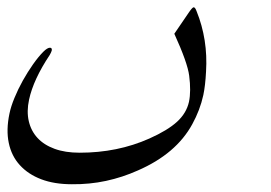

<svg xmlns="http://www.w3.org/2000/svg" viewBox="-110 -252 729 517"><path d="M444.8 -59.1Q442.9 -21.5 437.5 3.9Q428.7 44.4 407.7 82.5Q364.3 162.1 261.2 207Q219.7 225.6 175.5 235.1Q131.3 244.6 83.5 244.1Q36.1 244.1 1 230.7Q-34.2 217.3 -56.6 192.6Q-79.1 168 -86.4 132.8Q-93.8 97.7 -84.5 53.7Q-80.6 34.7 -71 11.5Q-61.5 -11.7 -48.6 -34.9Q-35.6 -58.1 -21.2 -78.6Q-6.8 -99.1 6.8 -112.8Q17.6 -123.5 24.4 -123.5Q30.8 -123.5 29.3 -115.7Q27.8 -110.8 23.9 -104Q-20 -38.1 -31.7 16.1Q-38.6 47.9 -32.5 74.2Q-26.4 100.6 -9 119.4Q8.3 138.2 36.9 148.7Q65.4 159.2 104.5 159.2Q206.5 159.2 292 121.1Q341.3 99.1 366.7 75.9Q392.1 52.7 398.9 22Q404.8 -6.3 399.4 -48.3Q395 -83 359.4 -161.1L399.4 -219.7Q408.2 -232.4 411.6 -232.4Q415.5 -232.4 419.4 -221.7Q450.2 -145.5 444.8 -59.1Z"/></svg>

Font: XB Kayhan
Style: Italic
Weight: 400
Italic angle: -12°
Designer: Behnam
Foundry: Irmug
Version: Version 7.300 2009